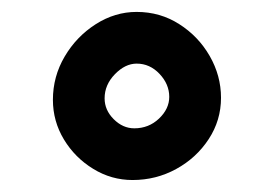

<svg xmlns="http://www.w3.org/2000/svg" viewBox="-20 -845 445 319"><path d="M347.2 -682.6Q347.2 -645 326.7 -613.8Q306.2 -582.5 272.7 -564.2Q239.3 -545.9 200.2 -545.9Q165 -545.9 134.8 -564.5Q104.5 -583 86.2 -613.3Q67.9 -643.6 67.9 -679.2Q67.9 -717.8 87.4 -751Q106.9 -784.2 138.9 -804.7Q170.9 -825.2 207 -825.2Q246.1 -825.2 277.8 -804.9Q309.6 -784.7 328.4 -752Q347.2 -719.2 347.2 -682.6ZM261.2 -684.1Q261.2 -705.1 245.1 -722.2Q229 -739.3 207 -739.3Q188 -739.3 170.9 -721.7Q153.8 -704.1 153.8 -681.6Q153.8 -662.1 168.9 -647Q184.1 -631.8 203.1 -631.8Q227.1 -631.8 244.1 -647.9Q261.2 -664.1 261.2 -684.1Z"/></svg>

Font: Mikhak ExtraBold
Style: Regular
Weight: 800
Designer: Amin Abedi
Version: Version 3.3